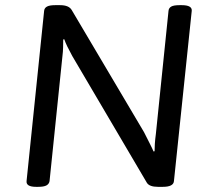

<svg xmlns="http://www.w3.org/2000/svg" viewBox="-20 -722 825 744"><path d="M120 2Q80 2 83 -21L151 -680Q152 -691 162 -696.5Q172 -702 194 -702H213Q247 -702 258 -683L538 -210Q553 -180 561.5 -163.5Q570 -147 575 -135L579 -136Q579 -148 580 -164.5Q581 -181 584 -203L633 -680Q634 -691 643.5 -696.5Q653 -702 676 -702H684Q725 -702 723 -680L654 -20Q652 2 611 2H592Q559 2 549 -14L260 -505Q248 -527 240.5 -542.5Q233 -558 229 -570L225 -569Q225 -556 224.5 -538Q224 -520 222 -505L172 -20Q170 -9 160 -3.5Q150 2 128 2Z"/></svg>

Font: Asap Semi Expanded Semi Expanded Regular
Style: Italic
Weight: 400
Width: 6
Italic angle: -6°
Designer: Pablo Cosgaya
Foundry: Omnibus-Type
Version: Version 3.001; ttfautohint (v1.8.4.7-5d5b)